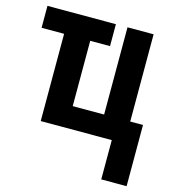

<svg xmlns="http://www.w3.org/2000/svg" viewBox="-110 -640 845 929"><g transform="rotate(15 312.5 -175.0)"><path d="M481.9 196.8V0H126V-437H13.2V-546.9H356V-437H256.8V-109.9H414.1V-546.9H544.9V-109.9H608.9V196.8Z"/></g></svg>

Font: Open Sans Condensed
Style: Regular
Weight: 400
Width: 3
Designer: Monotype Design Team
Foundry: Monotype Imaging Inc.
Version: Version 3.000